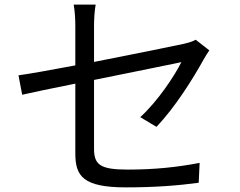

<svg xmlns="http://www.w3.org/2000/svg" viewBox="-20 -793 1040 831"><path d="M60 -467 76 -383C116 -392 205 -411 306 -431V-129C306 -30 340 18 526 18C651 18 751 10 840 -2L844 -88C744 -69 648 -59 532 -59C412 -59 387 -81 387 -150V-447C564 -483 748 -520 765 -524C735 -464 662 -354 587 -286L657 -244C737 -327 815 -452 861 -535C868 -548 879 -565 886 -575L827 -621C815 -614 796 -608 774 -603C732 -594 557 -558 387 -525V-681C387 -710 389 -744 394 -773H299C304 -744 306 -711 306 -681V-510C200 -490 105 -473 60 -467Z"/></svg>

Font: Noto Sans KR Regular
Style: Regular
Weight: 400
Designer: Ryoko NISHIZUKA  (kana & ideographs); Paul D. Hunt (Latin, Greek & Cyrillic); Wenlong ZHANG  (bopomofo); Sandoll Communi
Foundry: Adobe Systems Incorporated
Version: Version 1.004;PS 1.004;hotconv 1.0.82;makeotf.lib2.5.63406